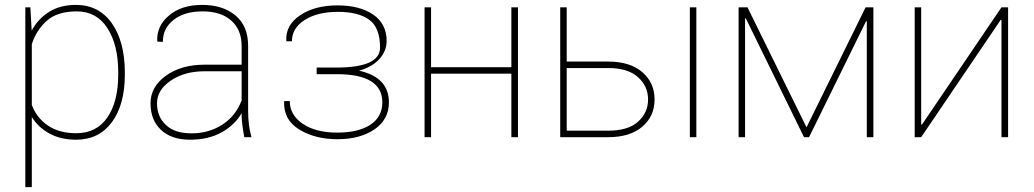

<svg xmlns="http://www.w3.org/2000/svg" viewBox="-20 -558 4204 781"><path d="M460.9 -264.6Q460.9 -375 417 -443.4Q373 -511.7 292.5 -511.7Q212.4 -511.7 169.9 -473.1Q127.4 -434.6 109.4 -378.4V-131.3Q128.9 -78.6 174.8 -47.4Q220.7 -16.1 290 -16.1Q373 -16.1 417 -80.6Q460.9 -145 460.9 -254.4ZM487.8 -254.4Q487.8 -132.3 435.1 -61Q382.3 10.3 289.6 10.3Q227.5 10.3 181.6 -14.6Q135.7 -39.6 109.4 -82V203.1H83V-528.3H103.5L108.9 -433.6Q135.3 -482.4 180.7 -510.3Q226.1 -538.1 288.6 -538.1Q381.8 -538.1 434.6 -463.9Q487.3 -389.6 487.8 -264.6Z M962.9 -149.4V-268.1H813.5Q731.9 -268.6 675.3 -230.5Q618.7 -192.4 618.7 -137.7Q618.7 -83 654.8 -49.8Q689.9 -15.6 759.3 -15.6Q828.6 -15.6 883.3 -50.3Q938 -85 962.9 -149.4ZM962.9 -89.4V-97.7Q935.5 -49.8 881.3 -19.5Q826.7 10.7 751.5 10.3Q676.3 9.8 634.3 -30.3Q592.3 -70.3 592.3 -137.7Q592.3 -205.1 654.8 -250Q717.3 -294.9 812 -294.9H962.9V-372.1Q962.4 -437.5 920.4 -474.6Q878.4 -511.7 804.2 -511.7Q730 -511.7 686 -477.1Q642.1 -442.4 642.6 -387.7L620.6 -388.7L619.6 -391.1Q616.7 -452.1 667.5 -495.1Q718.3 -538.1 802.2 -538.1Q886.2 -538.1 938 -495.1Q989.3 -452.1 989.3 -371.1V-106.4Q989.3 -48.3 1002.9 0H973.6Q962.9 -58.6 962.9 -89.4Z M1348.6 -283.2Q1525.9 -283.2 1525.9 -364.5Q1525.9 -445.8 1481.7 -477.8Q1437.5 -509.8 1354.5 -509.8Q1271.5 -509.8 1219.5 -476.8Q1167.5 -443.8 1167.5 -390.1H1145.5L1144.5 -393.1Q1141.6 -456.5 1201.4 -496.3Q1261.2 -536.1 1352.5 -536.1Q1443.8 -536.1 1498.3 -498.5Q1552.7 -460.9 1552.7 -391.6Q1552.7 -350.6 1523.4 -318.1Q1494.1 -285.6 1440.4 -270.5Q1562 -243.7 1562 -141.6Q1562 -71.8 1503.2 -31.7Q1444.3 8.3 1353 8.3Q1261.7 8.3 1197.3 -31.2Q1132.8 -70.8 1135.7 -144L1136.7 -147H1158.7Q1158.7 -90.3 1211.7 -54.4Q1264.6 -18.6 1351.6 -18.6Q1438.5 -18.6 1486.8 -50.8Q1535.2 -83 1535.2 -141.6Q1535.2 -256.8 1348.6 -256.3H1268.1V-283.2Z M2086.9 0H2060.1V-258.3H1733.4V0H1707V-528.3H1733.4V-284.7H2060.1V-528.3H2086.9Z M2812.5 0H2786.1V-528.3H2812.5ZM2285.2 -281.2V-26.4H2453.6Q2534.7 -26.4 2575.4 -63Q2616.2 -99.6 2616.2 -153.3Q2616.2 -207 2575.2 -244.1Q2534.2 -281.2 2453.6 -281.2ZM2285.2 -307.6H2453.6Q2542.5 -307.6 2592.5 -264.6Q2642.6 -221.7 2642.6 -153.3Q2642.6 -85 2592.5 -42.5Q2542.5 0 2453.6 0H2258.8V-528.3H2285.2Z M3532.7 -528.3V0H3505.9V-471.2L3502.9 -471.7L3271 0H3250.5L3013.7 -483.4L3010.7 -482.9V0H2984.4V-528.3H3020.5L3260.7 -40L3501 -528.3Z M4080.6 -528.3V0H4053.7V-476.6L4050.8 -477.5L3727.1 0H3700.7V-528.3H3727.1V-51.8L3730 -50.8L4053.7 -528.3Z"/></svg>

Font: Roboto-Thin
Style: Regular
Weight: 250
Designer: Google
Version: Version 1.100141; 2013; ttfautohint (v0.94.14-c901) -l 8 -r 